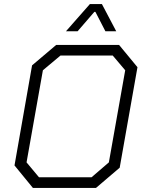

<svg xmlns="http://www.w3.org/2000/svg" viewBox="-20 -920 708 940"><path d="M51 -110 137 -600 255 -700H563L653 -591L566 -99L450 0H141ZM428 -52 513 -125 593 -576 532 -648H276L190 -576L110 -125L171 -52ZM420 -900H479L549 -767H496L447 -862H442L360 -767H303Z"/></svg>

Font: Chakra Petch Light
Style: Italic
Weight: 300
Italic angle: -10°
Designer: Katatrad Aksorn Co.,Ltd.
Foundry: Cadson Demak Co.,Ltd.
Version: Version 1.000; ttfautohint (v1.6)